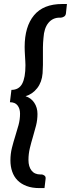

<svg xmlns="http://www.w3.org/2000/svg" viewBox="-20 -790 354 958"><path d="M314 -770 309 -723Q307.5 -711.5 298.8 -706.8Q290 -702 284 -702H278Q243 -702 221.5 -675.8Q200 -649.5 197 -601.5Q194.5 -577 194.2 -554Q194 -531 194.2 -509.2Q194.5 -487.5 194.2 -466.2Q194 -445 192.5 -424.5Q189 -380 165.5 -350Q142 -320 107.5 -310Q135.5 -301 151.2 -277Q167 -253 167 -221.5Q167 -192 160 -164Q153 -136 144.5 -108Q136 -80 129 -51Q122 -22 122 8.5Q122 41 137.2 60.8Q152.5 80.5 181.5 80.5H188Q194 80.5 201.5 85.8Q209 91 207.5 102.5L202 148.5H177Q140 148.5 112.8 138.2Q85.5 128 67.5 109.8Q49.5 91.5 40.8 66Q32 40.5 32 10.5Q32 -22.5 39.5 -52.2Q47 -82 56 -110.2Q65 -138.5 72.5 -166.2Q80 -194 80 -223Q80 -248 67.5 -264Q55 -280 29.5 -280L37 -341.5Q74 -341.5 90.5 -372Q107 -402.5 107 -465Q107 -474 106.2 -485.8Q105.5 -497.5 104.8 -510Q104 -522.5 103.5 -534.2Q103 -546 103 -555.5Q103 -657.5 149.8 -713.8Q196.5 -770 290 -770Z"/></svg>

Font: Lato SemiBold
Style: Italic
Weight: 600
Italic angle: -7°
Designer: Lukasz Dziedzic with Adam Twardoch and Botio Nikoltchev
Foundry: tyPoland Lukasz Dziedzic
Version: Version 2.015; 2015-08-06; http://www.latofonts.com/